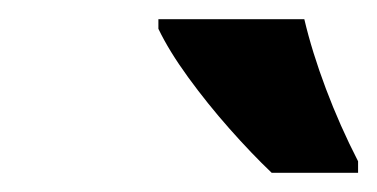

<svg xmlns="http://www.w3.org/2000/svg" viewBox="-20 -786 393 200"><path d="M263 -606Q242 -626 219 -652Q196 -678 176 -705.5Q156 -733 145 -756V-766H297Q305 -732 319.5 -693.5Q334 -655 353 -618V-606Z"/></svg>

Font: BC Sans
Style: Bold Italic
Weight: 700
Italic angle: -12°
Designer: Monotype Design Team
Province of B.C.
Foundry: Monotype Imaging Inc.
Version: Version 2.000;GOOG;noto-source:20170915:90ef993387c0